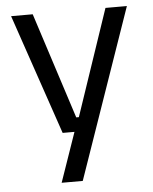

<svg xmlns="http://www.w3.org/2000/svg" viewBox="-49 -530 593 744"><g transform="rotate(-5 247.0 -158.0)"><path d="M239.2 -75.5H285.7L243.1 -56.9L389 -488.2H472.3L242.9 172H160.8L238.1 -50.8L273.7 -20.2H181.5L21.9 -488.2H106Z"/></g></svg>

Font: Anek Devanagari Medium
Style: Regular
Weight: 500
Designer: Kailash Malviya (Devanagari) & Yesha Goshar (Latin)
Foundry: Ek Type
Version: Version 1.003